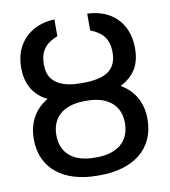

<svg xmlns="http://www.w3.org/2000/svg" viewBox="-85 -833 809 916"><g transform="rotate(-10 319.5 -375.0)"><path d="M313.9 -432.2C153.1 -432.2 44 -356.2 44 -214.1C44 -68.9 152.7 9.9 313.9 9.9H325.3C486.5 9.9 595.2 -68.9 595.2 -215.6C595.2 -356.2 485.4 -432.2 325.3 -432.2ZM325.3 -351.2C421.5 -351.2 485.8 -305 485.8 -215.6C485.8 -123.2 421.5 -77.1 325.3 -77.1H313.9C217 -77.1 153.4 -123.2 153.4 -214.1C153.4 -305 217 -351.2 313.9 -351.2ZM310.4 -438.2C253.2 -438.2 203.5 -450.3 175.1 -484.7C160.5 -502.1 153.4 -526.3 153.4 -557.5C153.4 -624.6 184.7 -657 240.1 -678.6V-759.9C166.5 -757.5 105.1 -725.5 70.3 -666.5C52.9 -637.1 44 -600.9 44 -558.2C44 -459.9 97.3 -403.4 178.3 -377.8C218.4 -365.1 262.4 -358.7 310.4 -358.7H328.8C425.1 -358.7 509.9 -382.5 558.6 -440.7C583.1 -469.8 595.2 -508.9 595.2 -558.2C595.2 -682.2 515.3 -756 399.1 -759.9V-678.6C454.5 -657 486.2 -624.6 486.2 -557.5C486.2 -495.4 456 -462.4 408.4 -448.5C384.6 -441.8 358 -438.2 328.8 -438.2Z"/></g></svg>

Font: Inter 465
Style: Regular
Weight: 400
Designer: Rasmus Andersson
Foundry: rsms
Version: Version 3.019;Glyphs 3.1.2 (3151)